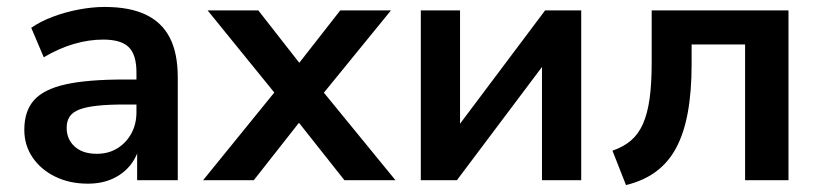

<svg xmlns="http://www.w3.org/2000/svg" viewBox="-20 -519 2362 553"><path d="M233 10Q180 10 138.5 -10.5Q97 -31 73.5 -66Q50 -101 50 -145Q50 -199 78 -230.5Q106 -262 169 -276Q232 -290 338 -290H388V-218H339Q292 -218 260 -214.5Q228 -211 208.5 -203.5Q189 -196 180.5 -183Q172 -170 172 -151Q172 -118 195 -97Q218 -76 259 -76Q292 -76 317.5 -91.5Q343 -107 358 -134Q373 -161 373 -196V-311Q373 -361 351 -383Q329 -405 277 -405Q236 -405 193 -392.5Q150 -380 106 -354L70 -439Q96 -457 131.5 -470.5Q167 -484 206.5 -491.5Q246 -499 281 -499Q353 -499 399.5 -477Q446 -455 469 -410.5Q492 -366 492 -296V0H375V-104H383Q376 -69 355.5 -43.5Q335 -18 304 -4Q273 10 233 10Z M565 0 794 -282V-223L578 -489H724L864 -310H820L960 -489H1106L890 -224V-280L1119 0H972L820 -192H862L711 0Z M1192 0V-489H1305V-128H1279L1550 -489H1654V0H1541V-362H1568L1296 0Z M1783 14 1744 -85Q1776 -96 1797.5 -114.5Q1819 -133 1832 -162.5Q1845 -192 1851 -235Q1857 -278 1857 -338V-489H2251V0H2126V-391H1972V-334Q1972 -255 1961 -195Q1950 -135 1927.5 -93Q1905 -51 1869 -24.5Q1833 2 1783 14Z"/></svg>

Font: NunitoSans3
Style: Bold
Weight: 700
Designer: Vernon Adams
Foundry: Vernon Adams
Version: Version 3.101;gftools[0.9.27]